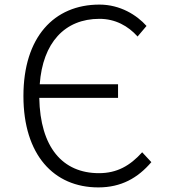

<svg xmlns="http://www.w3.org/2000/svg" viewBox="-20 -802 740 836"><path d="M599 -139C546 -80 489 -48 411 -48C252 -48 155 -161 151 -376H494V-435H153C166 -616 262 -720 413 -720C482 -720 538 -689 579 -643L618 -689C576 -736 504 -782 413 -782C215 -782 82 -640 82 -384C82 -128 214 14 408 14C508 14 580 -27 639 -96Z"/></svg>

Font: Kawkab Mono Light
Style: Regular
Weight: 300
Monospace: yes
Designer: Abdullah Arif
Foundry: Abdullah Arif
Version: Version 1.000;PS 000.500;hotconv 1.0.88;makeotf.lib2.5.64775